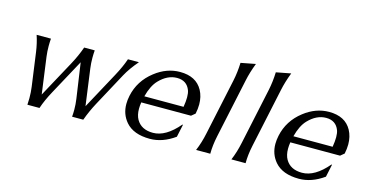

<svg xmlns="http://www.w3.org/2000/svg" viewBox="-79 -1111 2806 1475"><g transform="rotate(15 1324.5 -373.5)"><path d="M189.5 0Q191.4 -26.9 191.4 -53.2Q191.4 -99.6 185.5 -142.1L148.9 -407.7Q139.6 -475.1 119.1 -537.1H232.9Q230.5 -507.3 230.5 -478Q230.5 -434.6 235.8 -395L275.4 -104L433.6 -395Q471.7 -465.3 497.1 -537.1H581.1Q578.6 -507.3 578.6 -478Q578.6 -434.6 584 -395L623.5 -104.5L781.2 -395Q823.2 -472.2 845.2 -537.1H932.6Q873.5 -468.3 840.8 -407.7L697.3 -142.1Q660.2 -73.2 633.8 0H544.9Q547.4 -27.8 547.4 -55.2Q547.4 -98.6 541 -142.1L500.5 -420.9L349.1 -142.1Q307.6 -65.9 285.6 0Z M1165 9.8Q1034.2 9.8 972.2 -62.5Q921.9 -121.6 921.9 -202.6Q921.9 -233.9 929.2 -268.6Q955.6 -393.6 1060.1 -474.6Q1152.8 -546.9 1258.8 -546.9Q1386.7 -546.9 1437.5 -454.1Q1463.9 -405.3 1463.9 -343.3Q1463.9 -308.1 1455.6 -268.6L1425.3 -243.7H1029.8Q1025.4 -215.8 1025.4 -192.4Q1025.4 -142.1 1044.4 -108.4Q1083 -41 1175.8 -41Q1277.8 -41 1378.9 -160.6L1383.8 -160.2L1362.3 -59.6Q1265.1 9.8 1165 9.8ZM1040.5 -294.9H1352.5Q1359.9 -339.4 1359.9 -372.1Q1359.9 -405.8 1352.1 -426.8Q1325.7 -496.6 1248 -496.6Q1171.9 -496.6 1106.4 -428.2Q1063.5 -383.3 1040.5 -294.9Z M1531.2 0Q1559.1 -65.9 1575.2 -143.6L1670.4 -589.8Q1685.1 -659.2 1687.5 -734.4L1804.2 -756.8Q1774.9 -680.7 1761.2 -614.7L1660.6 -143.6Q1644 -66.4 1644 0Z M1812 0Q1839.8 -65.9 1856 -143.6L1951.2 -589.8Q1965.8 -659.2 1968.3 -734.4L2085 -756.8Q2055.7 -680.7 2042 -614.7L1941.4 -143.6Q1924.8 -66.4 1924.8 0Z M2350.6 9.8Q2219.7 9.8 2157.7 -62.5Q2107.4 -121.6 2107.4 -202.6Q2107.4 -233.9 2114.7 -268.6Q2141.1 -393.6 2245.6 -474.6Q2338.4 -546.9 2444.3 -546.9Q2572.3 -546.9 2623 -454.1Q2649.4 -405.3 2649.4 -343.3Q2649.4 -308.1 2641.1 -268.6L2610.8 -243.7H2215.3Q2210.9 -215.8 2210.9 -192.4Q2210.9 -142.1 2230 -108.4Q2268.6 -41 2361.3 -41Q2463.4 -41 2564.5 -160.6L2569.3 -160.2L2547.9 -59.6Q2450.7 9.8 2350.6 9.8ZM2226.1 -294.9H2538.1Q2545.4 -339.4 2545.4 -372.1Q2545.4 -405.8 2537.6 -426.8Q2511.2 -496.6 2433.6 -496.6Q2357.4 -496.6 2292 -428.2Q2249 -383.3 2226.1 -294.9Z"/></g></svg>

Font: Classica
Style: Book Oblique
Weight: 400
Italic angle: -12°
Designer: Wojciech Kalinowski "wmk69" (wmk69@o2.pl)
Foundry: Wojciech Kalinowski "wmk69" (wmk69@o2.pl)
Version: Version 2.1.1; 2021-05-14